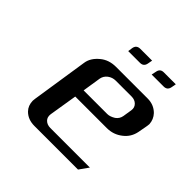

<svg xmlns="http://www.w3.org/2000/svg" viewBox="-118 -504 602 602"><g transform="rotate(45 183.0 -203.0)"><path d="M53.2 -52.2Q53.2 -53.2 54.2 -62L83 -250Q86.4 -274.4 109.9 -293.9Q131.3 -312 163.1 -312H303.2Q330.6 -312 349.1 -293.5Q362.8 -278.8 363.8 -258.8Q363.8 -256.8 362.8 -250L356.9 -217.8Q351.6 -190.4 330.1 -173.8Q307.6 -155.8 277.8 -155.8H138.2L123 -62Q121.1 -47.9 129.4 -39.6Q138.2 -30.8 152.8 -30.8H328.1L306.2 0H112.8Q84 0 66.4 -18.1Q53.7 -31.2 53.2 -52.2ZM143.1 -188H248Q259.8 -188 273.9 -196.8Q285.6 -205.1 288.1 -219.2L293 -250Q294.9 -263.2 286.1 -272Q277.3 -280.8 263.2 -280.8H192.9Q178.2 -280.8 166.5 -272Q155.3 -263.2 152.8 -250ZM154.8 -374 157.2 -390.1Q160.2 -405.8 176.8 -405.8H229L226.1 -390.1Q223.1 -374 207 -374ZM258.8 -374 262.2 -390.1Q265.1 -405.8 280.8 -405.8H334L331.1 -390.1Q328.1 -374 312 -374Z"/></g></svg>

Font: Hhenum
Style: Italic
Weight: 400
Designer: T. Christopher White
Version: Version 1.0